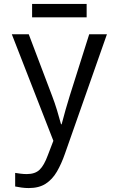

<svg xmlns="http://www.w3.org/2000/svg" viewBox="-20 -710 603 975"><path d="M126 245Q107 245 89.5 242.5Q72 240 57 237V168Q69 170 85 172Q101 174 116 174Q158 174 181 152Q204 130 223 78L251 5L40 -536H126L245 -222Q258 -188 269.5 -150.5Q281 -113 290 -79H293Q302 -113 313 -152.5Q324 -192 334 -223L433 -536H523L310 70Q292 122 269 161.5Q246 201 212 223Q178 245 126 245ZM143 -622V-690H420V-622Z"/></svg>

Font: Noto Sans Mono SemiCondensed
Style: Regular
Weight: 400
Width: 4
Designer: Monotype Design Team
Foundry: Monotype Imaging Inc.
Version: Version 2.014